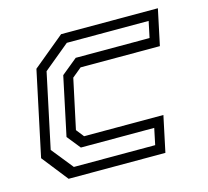

<svg xmlns="http://www.w3.org/2000/svg" viewBox="-84 -636 792 732"><g transform="rotate(-15 312.5 -270.0)"><path d="M100.5 0 19.5 -103 90.5 -437 215.5 -540H597.5L567.5 -398.5H254.5L217.5 -368L175.5 -172L199.5 -141.5H512.5L482.5 0ZM131.5 -38.5H452.5L466 -103H176.5L134 -156L183 -387L246 -438.5H537.5L551 -502.5H228L125.5 -418L63 -124Z"/></g></svg>

Font: Tourney
Style: Italic
Weight: 400
Italic angle: -12°
Version: Version 1.015